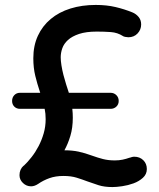

<svg xmlns="http://www.w3.org/2000/svg" viewBox="-20 -738 644 778"><path d="M61 -362H143L141 -368Q131 -398 123 -430.5Q115 -463 115 -502Q115 -553 133.5 -593Q152 -633 185.5 -661Q219 -689 265.5 -703.5Q312 -718 368 -718Q412 -718 448 -709.5Q484 -701 516 -688Q531 -682 541.5 -669.5Q552 -657 552 -639Q552 -618 537.5 -602.5Q523 -587 500 -587Q495 -587 487.5 -588.5Q480 -590 478 -592Q456 -606 429.5 -608Q403 -610 372 -610Q329 -610 300.5 -600.5Q272 -591 255.5 -576Q239 -561 232.5 -542.5Q226 -524 226 -506Q226 -492 229 -473Q232 -454 237 -434.5Q242 -415 248 -396Q254 -377 259 -362H428Q442 -362 451.5 -352.5Q461 -343 461 -329Q461 -315 451.5 -306Q442 -297 428 -297H273Q274 -288 274.5 -279Q275 -270 275 -261Q275 -220 265 -187Q255 -154 241 -129Q273 -129 298.5 -123.5Q324 -118 354 -107Q376 -99 397.5 -93.5Q419 -88 445 -88Q462 -88 476.5 -91Q491 -94 505 -99H506Q509 -100 514 -101.5Q519 -103 524 -103Q546 -103 560.5 -89Q575 -75 575 -53Q575 -32 559 -17.5Q543 -3 521 5Q499 13 475.5 16.5Q452 20 436 20Q403 20 379.5 12.5Q356 5 334 -3Q313 -11 290.5 -18Q268 -25 237 -25Q205 -25 180 -16Q155 -7 135 7Q120 17 106 17Q87 17 73 3.5Q59 -10 59 -28Q59 -52 76 -67V-66Q92 -81 108 -101.5Q124 -122 136.5 -146Q149 -170 157 -197.5Q165 -225 165 -255Q165 -278 161 -297H61Q47 -297 38 -306Q29 -315 29 -329Q29 -343 38 -352.5Q47 -362 61 -362Z"/></svg>

Font: Varela Round Precious
Style: Medium
Weight: 500
Designer: Joe Prince
Foundry: Joe Prince
Version: Version 1.000